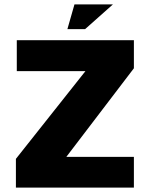

<svg xmlns="http://www.w3.org/2000/svg" viewBox="-20 -849 679 869"><path d="M52 0V-130L392 -559L439 -527H56V-667H586V-540L265 -119L203 -139H586V0ZM285 -717 317 -829H491L365 -717Z"/></svg>

Font: Maven Pro ExtraBold
Style: Regular
Weight: 800
Designer: Joe Prince
Foundry: Joe Prince
Version: Version 2.100